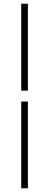

<svg xmlns="http://www.w3.org/2000/svg" viewBox="-20 -770 266 1040"><path d="M95 -279V-750H131V-279ZM95 250V-220H131V250Z"/></svg>

Font: hySource Sans Pro Light
Style: Regular
Weight: 300
Designer: Paul D. Hunt
Foundry: Adobe Systems Incorporated
Version: Version 2.021;PS 2.000;hotconv 1.0.86;makeotf.lib2.5.63406